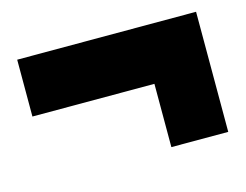

<svg xmlns="http://www.w3.org/2000/svg" viewBox="-56 -466 616 481"><g transform="rotate(-15 251.5 -226.0)"><path d="M335.9 -70.3V-234.4H19.5V-381.8H483.4V-70.3Z"/></g></svg>

Font: Reddit Sans Condensed Black
Style: Regular
Weight: 900
Designer: Stephen Hutchings
Foundry: Reddit
Version: Version 1.014